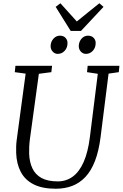

<svg xmlns="http://www.w3.org/2000/svg" viewBox="-20 -1146 752 1176"><path d="M645 -695 596 -306Q585 -220 561.5 -159.5Q538 -99 502.8 -61.8Q467.5 -24.5 422 -7.2Q376.5 10 321 10Q239.5 10 186.8 -16.5Q134 -43 107.8 -92.2Q81.5 -141.5 79 -209Q78.5 -227.5 79 -248Q79.5 -268.5 82.5 -290L137 -695L70.5 -704L74.5 -743H299L294.5 -704L218 -694L163.5 -296.5Q160 -270.5 159 -248Q158 -225.5 158.5 -204.5Q160.5 -153 178.5 -114.8Q196.5 -76.5 234.2 -55.8Q272 -35 333.5 -35Q386 -35 426 -64.5Q466 -94 492.5 -154Q519 -214 530.5 -306L579 -694L513 -704L517 -743H711.5L707.5 -704ZM333.5 -816Q315.5 -816 302.5 -830.2Q289.5 -844.5 290 -865Q291 -891.5 307.8 -909.5Q324.5 -927.5 347 -927.5Q369 -927.5 381.5 -914Q394 -900.5 393.5 -881Q393 -853 375.8 -834.5Q358.5 -816 333.5 -816ZM506 -816Q488 -816 475 -830.2Q462 -844.5 462.5 -865Q463.5 -891.5 479.8 -909.5Q496 -927.5 519 -927.5Q541 -927.5 553.8 -914Q566.5 -900.5 566 -881Q565.5 -853 548.2 -834.5Q531 -816 506 -816ZM413 -956.5 321 -1104 350 -1126Q375 -1098.5 400 -1070.5Q425 -1042.5 450.5 -1014.5Q484.5 -1042.5 519.2 -1070.2Q554 -1098 588.5 -1126L614 -1104L476 -956.5Z"/></svg>

Font: Merriweather 24pt Light
Style: Italic
Weight: 300
Italic angle: -7.8°
Version: Version 2.101